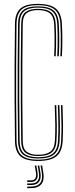

<svg xmlns="http://www.w3.org/2000/svg" viewBox="-20 -824 385 990"><path d="M176.2 6Q113.2 6 85.6 -18Q58 -42 57.2 -97Q55.8 -208.5 55.2 -304Q54.8 -399.5 55.2 -494.8Q55.8 -590 57.2 -701Q58 -756.2 85.4 -780.1Q112.8 -804 175.2 -804Q236.2 -804 266.2 -781.1Q296.2 -758.2 299.2 -701Q300.5 -677.8 301 -657.1Q301.5 -636.5 301.5 -617Q301.5 -597.5 301 -577.2Q300.5 -557 299.2 -534H291.2Q292.8 -561 293.2 -587.6Q293.8 -614.2 293.4 -642.1Q293 -670 291.2 -700.5Q288.5 -754.5 260.2 -776Q232 -797.5 175.2 -797.5Q117.2 -797.5 91.6 -775.1Q66 -752.8 65.2 -701Q63.8 -590 63.2 -494.8Q62.8 -399.5 63.2 -304Q63.8 -208.5 65.2 -97Q66 -45.2 91.9 -22.9Q117.8 -0.5 176.2 -0.5Q235 -0.5 263.6 -22.1Q292.2 -43.8 295.2 -97Q297.5 -139.8 297 -180.1Q296.5 -220.5 294.2 -282H302.2Q304.5 -220.5 305 -180.1Q305.5 -139.8 303.2 -97Q300.2 -42 270.8 -18Q241.2 6 176.2 6ZM176.2 -6.8Q122 -6.8 98 -27.8Q74 -48.8 73.2 -97Q71.8 -208.5 71.2 -304Q70.8 -399.5 71.2 -494.8Q71.8 -590 73.2 -701Q74 -749.5 97.9 -770.4Q121.8 -791.2 175.2 -791.2Q231.2 -791.2 256.1 -769.9Q281 -748.5 283.2 -700Q284.5 -676.8 285 -656.5Q285.5 -636.2 285.5 -617Q285.5 -597.8 285 -577.5Q284.5 -557.2 283.2 -534H275.2Q276.8 -565.5 277.2 -591.5Q277.8 -617.5 277.2 -643.2Q276.8 -669 275.2 -700Q273 -745.5 249.8 -765.1Q226.5 -784.8 175.2 -784.8Q127.8 -784.8 104.9 -766.2Q82 -747.8 81.2 -701Q80 -609.2 79.4 -515.6Q78.8 -422 79.1 -319.2Q79.5 -216.5 81.2 -97Q82 -50.5 105 -31.9Q128 -13.2 176.2 -13.2Q230.2 -13.2 253.6 -33.4Q277 -53.5 279.2 -98Q280.8 -126 281 -152.6Q281.2 -179.2 280.5 -210.1Q279.8 -241 278.2 -282H286.2Q288.2 -231.8 288.8 -200.1Q289.2 -168.5 288.9 -145.5Q288.5 -122.5 287.2 -98Q284.8 -51.2 260.4 -29Q236 -6.8 176.2 -6.8ZM176.2 -19.5Q134 -19.5 111.9 -36.1Q89.8 -52.8 89.2 -97Q88 -195 87.4 -296.6Q86.8 -398.2 87.2 -500.2Q87.8 -602.2 89.2 -701Q89.8 -745.5 111.8 -762Q133.8 -778.5 175.2 -778.5Q222 -778.5 243.5 -760Q265 -741.5 267.2 -699Q268.8 -669 269.2 -642.8Q269.8 -616.5 269.2 -590.4Q268.8 -564.2 267.2 -534H259.2Q260.5 -560.2 261.1 -586.9Q261.8 -613.5 261.4 -641.4Q261 -669.2 259.2 -699Q257.2 -738.5 237.1 -755.2Q217 -772 175.2 -772Q138.2 -772 118 -756.9Q97.8 -741.8 97.2 -700Q96 -604.2 95.4 -503.4Q94.8 -402.5 95.2 -300.2Q95.8 -198 97.2 -98Q97.8 -56 118.5 -41Q139.2 -26 176.2 -26Q218 -26 239.5 -42Q261 -58 263.2 -99Q265.5 -141 265 -180.8Q264.5 -220.5 262.2 -282H270.2Q272.5 -220.5 273 -180.5Q273.5 -140.5 271.2 -99Q269 -56.5 246.9 -38Q224.8 -19.5 176.2 -19.5ZM189.2 29.5H197.2L203.2 65Q209.8 104.2 193.5 125.1Q177.2 146 140.2 146H120.2V138H140.2Q173.2 138 187.2 119.5Q201.2 101 195.2 65ZM159.2 29.5H167.2L173.2 65Q177.2 88.2 168.4 101.1Q159.5 114 140.2 114H120.2V106H140.2Q155.8 106 162.2 95.4Q168.8 84.8 165.2 65ZM174.2 29.5H182.2L188.2 65Q193.5 96.5 181.1 113.2Q168.8 130 140.2 130H120.2V122H140.2Q164.8 122 174.9 107.6Q185 93.2 180.2 65Z"/></svg>

Font: Big Shoulders Inline Text Thin Thin
Style: Regular
Weight: 250
Version: Version 2.002